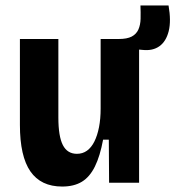

<svg xmlns="http://www.w3.org/2000/svg" viewBox="-20 -670 643 704"><path d="M208 14Q130 14 91.5 -41.5Q53 -97 53 -212V-527H194V-239Q194 -170 210.5 -138Q227 -106 262 -106Q283 -106 299 -117.5Q315 -129 326 -151Q337 -173 343 -203.5Q349 -234 349 -272V-527H490V-216V0H380L379 -158H358Q347 -98 328 -59.5Q309 -21 280 -3.5Q251 14 208 14ZM503 -487 413 -495 415 -527Q446 -527 463 -536Q480 -545 487.5 -562Q495 -579 495.5 -601.5Q496 -624 495 -650H598Q608 -593 598.5 -555.5Q589 -518 564.5 -500.5Q540 -483 503 -487Z"/></svg>

Font: Bricolage Grotesque SemiCondensed
Style: Bold
Weight: 700
Width: 4
Designer: Mathieu Triay
Foundry: Atelier Triay
Version: Version 1.001;gftools[0.9.33.dev8+g029e19f]